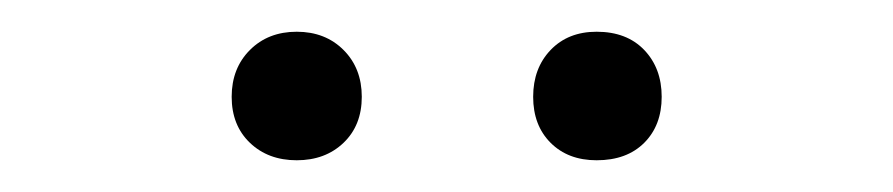

<svg xmlns="http://www.w3.org/2000/svg" viewBox="-20 -691 563 121"><path d="M137.5 -659.5Q149 -671 167 -671Q185 -671 196.5 -659.5Q208 -648 208 -630Q208 -612 196.5 -601Q185 -590 167 -590Q149 -590 137.5 -601Q126 -612 126 -630Q126 -648 137.5 -659.5ZM356 -671Q375 -671 386 -659.5Q397 -648 397 -630Q397 -612 386 -601Q375 -590 356 -590Q338 -590 327 -601Q316 -612 316 -630Q316 -648 327 -659.5Q338 -671 356 -671Z"/></svg>

Font: Elaine Sans Light
Style: Regular
Weight: 300
Designer: Wei Huang
Foundry: Wei Huang
Version: Version 2.001;December 24, 2019;FontCreator 12.0.0.2547 64-b